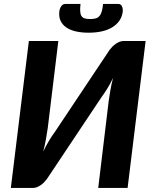

<svg xmlns="http://www.w3.org/2000/svg" viewBox="-20 -928 759 948"><path d="M33.5 0ZM521 -681.5Q527 -689.5 534.5 -697.2Q542 -705 551 -711.2Q560 -717.5 569.8 -721.5Q579.5 -725.5 590 -725.5H699L610 0H465L516.5 -428Q520 -454 525 -482.5Q530 -511 538 -543Q524.5 -514.5 509.5 -490.2Q494.5 -466 481 -448L211.5 -44Q205.5 -36 198 -28.2Q190.5 -20.5 181.5 -14.2Q172.5 -8 162.8 -4Q153 0 142.5 0H33.5L122.5 -725.5H268L216 -297.5Q212 -271 207 -241.8Q202 -212.5 193.5 -180Q207.5 -209 222.5 -234Q237.5 -259 251.5 -277.5ZM425 -834Q441.5 -834 452.8 -837.2Q464 -840.5 471.2 -849Q478.5 -857.5 482.5 -871.8Q486.5 -886 489 -908.5H564Q577 -908.5 582.2 -896.5Q587.5 -884.5 586 -871Q583 -845 569.2 -825.5Q555.5 -806 533.5 -792.8Q511.5 -779.5 482 -773Q452.5 -766.5 417.5 -766.5Q382.5 -766.5 354.2 -773Q326 -779.5 307 -792.8Q288 -806 279 -825.5Q270 -845 273 -871Q274 -884.5 281.8 -896.5Q289.5 -908.5 302.5 -908.5H377.5Q375 -886 376 -871.8Q377 -857.5 382.2 -849Q387.5 -840.5 398 -837.2Q408.5 -834 425 -834Z"/></svg>

Font: Lato Heavy
Style: Italic
Weight: 800
Italic angle: -7°
Designer: Lukasz Dziedzic
Foundry: tyPoland Lukasz Dziedzic
Version: Version 2.007; 2014-02-27